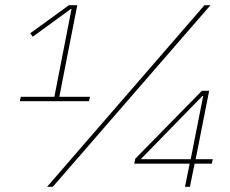

<svg xmlns="http://www.w3.org/2000/svg" viewBox="-20 -718 883 738"><path d="M322 -329H56L60 -346H189L255 -684H253L106 -577L96 -590L245 -698H277L208 -346H326ZM161 0 766 -698H789L183 0ZM710 0H691L709 -89H496L500 -108L756 -369H784L732 -106H798L794 -89H728ZM713 -106 761 -349H758L521 -106Z"/></svg>

Font: IBM Plex Sans Thin
Style: Italic
Weight: 250
Italic angle: -11.31°
Designer: Mike Abbink, Paul van der Laan, Pieter van Rosmalen
Foundry: Bold Monday
Version: Version 3.201